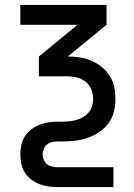

<svg xmlns="http://www.w3.org/2000/svg" viewBox="-20 -540 540 775"><path d="M438 215H212Q193 215 174.5 212.5Q156 210 138.5 203Q121 196 105.5 184Q90 172 80 156Q70 140 66 121Q62 102 62 83Q62 64 66 45.5Q70 27 80 11Q90 -5 105.5 -17Q121 -29 138.5 -36Q156 -43 174.5 -46Q193 -49 212 -49H231Q246 -49 260.5 -50.5Q275 -52 289 -56Q303 -60 315.5 -67.5Q328 -75 337.5 -86Q347 -97 351.5 -111.5Q356 -126 356 -140Q356 -160 348.5 -179Q341 -198 325 -210.5Q309 -223 289.5 -227.5Q270 -232 250 -232H137V-312L293 -440H62V-520H410V-440L254 -312Q279 -312 303 -308Q327 -304 349.5 -294.5Q372 -285 391 -269.5Q410 -254 423 -233.5Q436 -213 441 -189Q446 -165 446 -140Q446 -114 439.5 -88.5Q433 -63 417.5 -42Q402 -21 380 -6.5Q358 8 333.5 16.5Q309 25 283 28Q257 31 231 31H212Q201 31 190 33.5Q179 36 170 43Q161 50 156.5 61Q152 72 152 83Q152 94 156.5 105Q161 116 170 123Q179 130 190 132.5Q201 135 212 135H438Z"/></svg>

Font: Iosevka Custom Medium
Style: Regular
Weight: 500
Monospace: yes
Designer: Belleve Invis
Foundry: Belleve Invis
Version: Version 32.5.0; ttfautohint (v1.8.4)